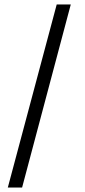

<svg xmlns="http://www.w3.org/2000/svg" viewBox="-20 -770 382 860"><path d="M79 70H15L234 -750H297Z"/></svg>

Font: Bellota
Style: Regular
Weight: 400
Designer: Kemie Guaida
Foundry: Kemie Guaida
Version: Version 1.000;PS 002.000;hotconv 1.0.70;makeotf.lib2.5.58329